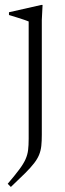

<svg xmlns="http://www.w3.org/2000/svg" viewBox="-20 -486 258 760"><path d="M93.5 -401Q88 -403.5 75.2 -407.8Q62.5 -412 46.8 -417Q31 -422 15.5 -426.5V-437.5L143.5 -466.5H148.5L145.5 -407V48Q145.5 73 143.5 91.5Q141.5 110 135 126.2Q128.5 142.5 115.2 159.8Q102 177 79.5 199.5Q57 222 23 254L10.5 241.5Q39.5 207.5 56.2 185Q73 162.5 81 144.5Q89 126.5 91.2 108Q93.5 89.5 93.5 63.5Z"/></svg>

Font: Newsreader 36pt Light
Style: Regular
Weight: 300
Designer: Hugues Gentile
Foundry: Production Type
Version: Version 1.003